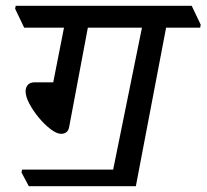

<svg xmlns="http://www.w3.org/2000/svg" viewBox="-20 -640 710 660"><path d="M190 -180Q175 -180 154 -196Q133 -212 113.5 -235.5Q94 -259 81 -283.5Q68 -308 68 -326Q68 -339 75.5 -348Q83 -357 99 -357H163L200 -545H63L32 -610L34 -620H639L670 -555L668 -545H551L447 0H79L54 -47L56 -57H369L468 -545H282L218 -205Q214 -180 190 -180Z"/></svg>

Font: Tiro Devanagari Hindi
Style: Italic
Weight: 400
Italic angle: -11°
Designer: Devanagari: John Hudson & Fiona Ross, assisted by Paul Hanslow. Latin: John Hudson with Paul Hanslow, assisted by Kaja S
Foundry: Tiro Typeworks Ltd.
Version: Version 1.52